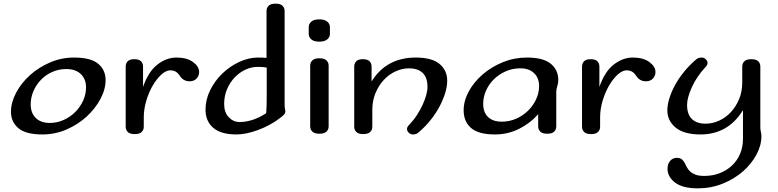

<svg xmlns="http://www.w3.org/2000/svg" viewBox="-20 -722 4258 1051"><path d="M385 -407Q477 -407 517.5 -373Q558 -339 558 -284Q558 -233 530 -180.5Q502 -128 455 -84.5Q408 -41 345 -13.5Q282 14 212 14Q121 14 80.5 -20.5Q40 -55 40 -110Q40 -161 68 -214Q96 -267 143.5 -310Q191 -353 253.5 -380Q316 -407 385 -407ZM343 -344Q301 -344 265.5 -328Q230 -312 204 -285Q178 -258 163 -223Q148 -188 148 -151Q148 -103 176 -76Q204 -49 252 -49Q293 -49 329 -65.5Q365 -82 392 -109Q419 -136 435 -171Q451 -206 451 -244Q451 -289 422.5 -316.5Q394 -344 343 -344Z M763 -246Q792 -330 841.5 -368.5Q891 -407 946 -407Q1003 -407 1036.5 -382.5Q1070 -358 1070 -328Q1070 -307 1056 -292Q1042 -277 1018 -277Q984 -277 965 -306Q954 -323 941.5 -330Q929 -337 912 -337Q889 -337 863.5 -314Q838 -291 816.5 -254.5Q795 -218 781 -171.5Q767 -125 767 -79V-28Q767 -11 755.5 0.5Q744 12 717 12Q691 12 679.5 0.5Q668 -11 668 -28V-358Q668 -375 679 -386.5Q690 -398 715 -398Q741 -398 752 -386.5Q763 -375 763 -358Z M1440 -352Q1429 -354 1419 -355Q1409 -356 1392 -356Q1356 -356 1323 -340.5Q1290 -325 1264 -297.5Q1238 -270 1222.5 -233Q1207 -196 1207 -153Q1207 -107 1232 -80.5Q1257 -54 1292 -54Q1324 -54 1360 -65Q1396 -76 1437 -102Q1439 -123 1439.5 -145.5Q1440 -168 1440 -196ZM1538 -148Q1538 -134 1540 -125.5Q1542 -117 1542 -111Q1542 -103 1535.5 -95.5Q1529 -88 1509 -73Q1484 -54 1454 -38Q1424 -22 1393 -10.5Q1362 1 1331.5 7.5Q1301 14 1275 14Q1189 14 1147 -22.5Q1105 -59 1105 -122Q1105 -177 1130.5 -228.5Q1156 -280 1197 -319.5Q1238 -359 1289.5 -383Q1341 -407 1392 -407Q1406 -407 1418.5 -406.5Q1431 -406 1439 -405V-662Q1439 -679 1450.5 -690.5Q1462 -702 1488 -702Q1515 -702 1526.5 -690.5Q1538 -679 1538 -662Z M1779 -30Q1779 -13 1767 -1.5Q1755 10 1728 10Q1702 10 1690 -1.5Q1678 -13 1678 -30V-363Q1678 -380 1690 -391.5Q1702 -403 1728 -403Q1755 -403 1767 -391.5Q1779 -380 1779 -363ZM1728 -494Q1698 -494 1684 -506.5Q1670 -519 1670 -536V-574Q1670 -591 1684 -603.5Q1698 -616 1728 -616Q1757 -616 1771.5 -603.5Q1786 -591 1786 -574V-536Q1786 -519 1771.5 -506.5Q1757 -494 1728 -494Z M2014 -276Q2095 -407 2256 -407Q2344 -407 2386 -372Q2428 -337 2428 -280Q2428 -249 2417 -213Q2406 -177 2386.5 -140Q2367 -103 2339 -67.5Q2311 -32 2278 -3Q2267 8 2258.5 11Q2250 14 2240 14Q2227 14 2217.5 4.5Q2208 -5 2208 -15Q2208 -20 2210 -25.5Q2212 -31 2220 -39Q2244 -64 2262.5 -92.5Q2281 -121 2293.5 -148.5Q2306 -176 2313 -201Q2320 -226 2320 -246Q2320 -298 2293.5 -323Q2267 -348 2219 -348Q2181 -348 2144.5 -331Q2108 -314 2080 -283.5Q2052 -253 2035 -211.5Q2018 -170 2018 -121V-28Q2018 -11 2006.5 0.5Q1995 12 1968 12Q1942 12 1930.5 0.5Q1919 -11 1919 -28V-358Q1919 -375 1930 -386.5Q1941 -398 1966 -398Q1992 -398 2003 -386.5Q2014 -375 2014 -358Z M2864 -407Q2954 -407 2995 -373Q3036 -339 3036 -284Q3036 -267 3030.5 -250Q3025 -233 3025 -219V-30Q3025 -13 3013.5 -1.5Q3002 10 2976 10Q2949 10 2937.5 -1.5Q2926 -13 2926 -30V-97Q2881 -46 2820 -16Q2759 14 2690 14Q2599 14 2558.5 -21.5Q2518 -57 2518 -118Q2518 -170 2546 -221.5Q2574 -273 2622 -314.5Q2670 -356 2732.5 -381.5Q2795 -407 2864 -407ZM2829 -348Q2785 -348 2748 -331.5Q2711 -315 2683.5 -288Q2656 -261 2640.5 -226Q2625 -191 2625 -154Q2625 -107 2651.5 -81.5Q2678 -56 2727 -56Q2769 -56 2806 -72.5Q2843 -89 2870.5 -116Q2898 -143 2914.5 -178Q2931 -213 2931 -251Q2931 -295 2903.5 -321.5Q2876 -348 2829 -348Z M3261 -246Q3290 -330 3339.5 -368.5Q3389 -407 3444 -407Q3501 -407 3534.5 -382.5Q3568 -358 3568 -328Q3568 -307 3554 -292Q3540 -277 3516 -277Q3482 -277 3463 -306Q3452 -323 3439.5 -330Q3427 -337 3410 -337Q3387 -337 3361.5 -314Q3336 -291 3314.5 -254.5Q3293 -218 3279 -171.5Q3265 -125 3265 -79V-28Q3265 -11 3253.5 0.5Q3242 12 3215 12Q3189 12 3177.5 0.5Q3166 -11 3166 -28V-358Q3166 -375 3177 -386.5Q3188 -398 3213 -398Q3239 -398 3250 -386.5Q3261 -375 3261 -358Z M4047 -119Q4006 -52 3947.5 -19Q3889 14 3815 14Q3724 14 3678.5 -23.5Q3633 -61 3633 -118Q3633 -148 3644 -183.5Q3655 -219 3674.5 -255Q3694 -291 3722 -326Q3750 -361 3783 -390Q3794 -401 3802.5 -404Q3811 -407 3821 -407Q3834 -407 3843.5 -397.5Q3853 -388 3853 -378Q3853 -373 3851 -367.5Q3849 -362 3841 -354Q3817 -328 3798.5 -300.5Q3780 -273 3767.5 -245.5Q3755 -218 3748 -193Q3741 -168 3741 -148Q3741 -96 3767.5 -70.5Q3794 -45 3842 -45Q3881 -45 3917.5 -62Q3954 -79 3981.5 -109Q4009 -139 4026 -180Q4043 -221 4043 -270V-358Q4043 -375 4054.5 -386.5Q4066 -398 4093 -398Q4119 -398 4130.5 -386.5Q4142 -375 4142 -358V-27Q4142 -11 4145 0Q4148 11 4148 23Q4148 74 4120.5 125Q4093 176 4046 217Q3999 258 3935.5 283.5Q3872 309 3799 309Q3717 309 3675.5 277.5Q3634 246 3634 202Q3634 175 3648.5 158.5Q3663 142 3684 142Q3702 142 3711.5 149.5Q3721 157 3727 168Q3733 179 3739 191.5Q3745 204 3756 215Q3767 226 3785.5 233.5Q3804 241 3835 241Q3881 241 3919.5 226Q3958 211 3986.5 184.5Q4015 158 4031 120.5Q4047 83 4047 38Z"/></svg>

Font: Sofadi One
Style: Regular
Weight: 400
Designer: Botjo Nikoltchev
Foundry: Botjo Nikoltchev
Version: Version 1.002